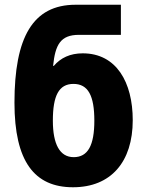

<svg xmlns="http://www.w3.org/2000/svg" viewBox="-20 -780 620 810"><path d="M288 10C448 10 540 -97 540 -273C540 -433 471 -555 329 -555C276 -555 236 -536 207 -502H204C213 -591 235 -633 313 -633H490V-760H299C118 -760 41 -622 41 -347C41 -99 125 10 288 10ZM291 -117C232 -117 203 -172 203 -271C203 -376 228 -426 290 -426C352 -426 378 -376 378 -271C378 -167 351 -117 291 -117Z"/></svg>

Font: Noto Sans Georgian SemiCondensed Extra
Style: Regular
Weight: 800
Width: 4
Designer: Monotype Design Team
Foundry: Monotype Imaging Inc.
Version: Version 1.901